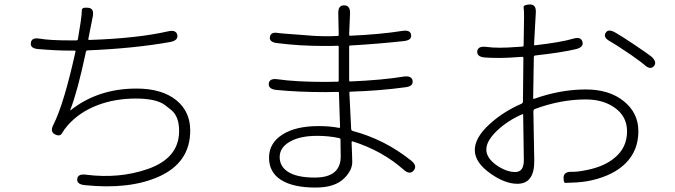

<svg xmlns="http://www.w3.org/2000/svg" viewBox="-20 -808 3040 865"><path d="M361 26Q325 22 328 -2Q331 -26 367 -21Q517 -2 644 -46Q787 -95 787 -218Q787 -283 752 -312Q738 -323 724 -334Q685 -364 591.5 -364Q498 -364 419 -334Q336 -302 284 -242Q269 -225 259.5 -208Q250 -191 227 -203Q204 -215 221 -247Q268 -340 320 -575Q321 -580 316 -580H298Q232 -580 152 -587Q115 -590 119 -615Q122 -640 158 -634Q203 -626 297 -626H324Q330 -626 331 -632L343 -706Q349 -747 348.5 -761.5Q348 -776 377 -773Q405 -771 398 -734L378 -633Q377 -628 382 -628Q598 -635 738 -667Q774 -675 779 -650Q783 -626 748 -619Q587 -590 375 -581Q368 -581 367 -574Q329 -395 297 -314Q295 -309 299 -312Q422 -409 595 -409Q710 -409 775 -356Q837 -305 837 -220Q837 -75 695 -12Q562 47 361 26Z M1402 37Q1300 37 1246 2.5Q1192 -32 1192 -97.5Q1192 -163 1252 -201.5Q1312 -240 1415 -240Q1466 -240 1507 -232Q1512 -231 1512 -236L1507 -389Q1507 -394 1502 -394L1448 -393Q1322 -393 1224 -403Q1188 -407 1191 -432Q1194 -456 1230 -451Q1313 -439 1448 -439L1501 -440Q1506 -440 1506 -445V-597Q1506 -602 1501 -602L1474 -601Q1456 -601 1438 -601Q1327 -601 1228 -614Q1192 -618 1196 -642Q1200 -666 1235 -659Q1239 -658 1322 -652Q1401 -645 1437 -645Q1455 -645 1473 -645L1501 -646Q1506 -646 1506 -651L1504 -748Q1503 -784 1530 -784Q1558 -784 1557 -748L1553 -652Q1553 -647 1558 -647Q1693 -653 1794 -669Q1829 -674 1832 -651Q1836 -627 1800 -623Q1681 -610 1558 -603Q1553 -603 1553 -598V-446Q1553 -441 1558 -441Q1701 -447 1799 -463Q1835 -468 1839 -444Q1842 -419 1807 -415Q1692 -399 1559 -395Q1554 -395 1554 -390L1562 -228Q1562 -220 1569 -218Q1713 -180 1833 -84Q1861 -61 1844 -40Q1826 -19 1799 -43Q1702 -129 1569 -171Q1564 -172 1564 -167L1566 -114Q1567 -96 1567 -78Q1567 -42 1533 -7Q1491 37 1402 37ZM1398 -8Q1515 -8 1515 -103L1514 -178Q1514 -185 1507 -186Q1461 -196 1409 -196Q1329 -196 1283 -168Q1240 -142 1240 -100.5Q1240 -59 1276 -35Q1316 -8 1398 -8Z M2311 20Q2255 20 2190 -26Q2119 -76 2119 -132Q2119 -188 2186 -249Q2246 -304 2328 -340Q2336 -343 2336 -351L2338 -547Q2338 -552 2333 -552L2271 -548Q2252 -547 2233 -547Q2186 -547 2164 -549Q2128 -552 2130 -577Q2133 -601 2169 -597Q2197 -593 2233 -593Q2251 -593 2269 -594L2333 -598Q2339 -598 2339 -604L2341 -730Q2341 -764 2339 -775Q2337 -786 2366 -788Q2396 -789 2394 -752L2386 -608Q2386 -603 2391 -604Q2511 -618 2563 -634Q2597 -644 2604 -620Q2611 -596 2576 -587Q2516 -572 2391 -558Q2385 -557 2385 -551L2382 -366Q2382 -361 2387 -363Q2505 -405 2619 -405Q2725 -405 2790.5 -352Q2856 -299 2856 -217Q2856 -129 2798 -72Q2745 -19 2647 4Q2605 14 2550 15Q2532 16 2526 16Q2519 16 2519 -9Q2520 -35 2556 -34Q2580 -33 2624 -42Q2703 -58 2749 -97Q2805 -143 2805 -216Q2805 -284 2749 -323Q2697 -360 2619 -360Q2506 -360 2390 -317Q2383 -314 2383 -306L2387 -82Q2387 20 2311 20ZM2340 -86 2337 -290Q2337 -295 2332 -293Q2266 -264 2218.5 -218.5Q2171 -173 2171 -134.5Q2171 -96 2218 -63Q2262 -33 2301 -33Q2340 -33 2340 -86ZM2925 -509Q2908 -492 2882 -517Q2876 -523 2824 -560Q2809 -570 2794 -580Q2751 -609 2728 -622Q2697 -639 2708 -659Q2719 -680 2751 -662Q2775 -649 2839 -606Q2907 -560 2916 -552Q2942 -527 2925 -509Z"/></svg>

Font: Resource Han Rounded KR Light
Style: Regular
Weight: 300
Designer: Cyano Hao (round all glyphs); Ryoko NISHIZUKA 西塚涼子 (kana, bopomofo & ideographs); Paul D. Hunt (Latin, Greek & Cyrillic)
Foundry: Cyano Hao
Version: 0.990